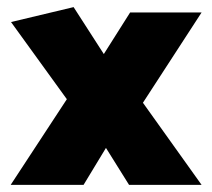

<svg xmlns="http://www.w3.org/2000/svg" viewBox="-20 -520 597 540"><path d="M215 0 278 -104 343 0H547L382 -231L547 -485H346L272 -368L187 -500L11 -458L168 -241L10 0Z"/></svg>

Font: Catamaran Thin Black
Style: Regular
Weight: 900
Version: Version 2.000